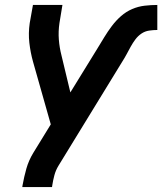

<svg xmlns="http://www.w3.org/2000/svg" viewBox="-20 -550 655 775"><path d="M70 205 71 198Q77 164 86.5 130.5Q96 97 115 66L185 -48L113 -302Q103 -338 98.5 -377Q94 -416 100 -457L113 -530H232L220 -457Q215 -423 217.5 -390.5Q220 -358 228 -327L264 -177L373 -354Q387 -377 401 -400Q415 -423 431.5 -445Q448 -467 468.5 -485Q489 -503 513.5 -513.5Q538 -524 564 -527Q590 -530 615 -530V-429Q599 -429 582 -426.5Q565 -424 551 -414.5Q537 -405 526.5 -391Q516 -377 507.5 -361.5Q499 -346 491 -331Q483 -316 474 -302L216 119Q205 137 199.5 157.5Q194 178 191 198L190 205Z"/></svg>

Font: Iosevka Curly Extended Oblique
Style: Bold
Weight: 700
Width: 7
Italic angle: -9°
Monospace: yes
Designer: Belleve Invis
Foundry: Belleve Invis
Version: Version 11.1.0; ttfautohint (v1.8.3)